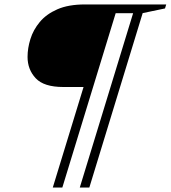

<svg xmlns="http://www.w3.org/2000/svg" viewBox="-20 -735 768 864"><path d="M260.5 109H217.5L356 -343.5H265Q177.5 -343.5 140.8 -382.8Q104 -422 104 -479Q104 -518 116.8 -559.2Q129.5 -600.5 159 -636Q188.5 -671.5 238.2 -693.2Q288 -715 362 -715H728L722.5 -697L622 -676L382 109H339L579 -675.5H500.5Z"/></svg>

Font: Newsreader Display ExtraBold
Style: Italic
Weight: 800
Italic angle: -17°
Designer: Hugues Gentile
Foundry: Production Type
Version: Version 1.001